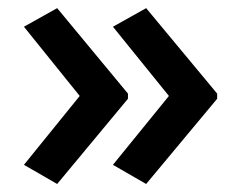

<svg xmlns="http://www.w3.org/2000/svg" viewBox="-20 -505 596 474"><path d="M516.1 -261.2 340.8 -50.8 258.8 -98.1 397 -268.1 258.8 -439 340.8 -484.9 516.1 -273.9ZM295.9 -261.2 121.1 -50.8 39.1 -98.1 176.8 -268.1 39.1 -439 121.1 -484.9 295.9 -273.9Z"/></svg>

Font: TypoPRO Open Sans
Style: Regular
Weight: 600
Foundry: Ascender Corporation
Version: Version 1.10